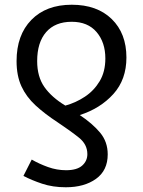

<svg xmlns="http://www.w3.org/2000/svg" viewBox="-20 -566 603 811"><path d="M283 -546Q390 -546 452 -485.5Q514 -425 514 -323Q514 -230 459 -169Q404 -108 317 -80Q371 -44 403 -5.5Q435 33 435 86Q435 154 385.5 189.5Q336 225 258 225Q203 225 158 210Q113 195 79 177L114 108Q145 126 182.5 139.5Q220 153 259 153Q305 153 327 133.5Q349 114 349 85Q349 44 313.5 15.5Q278 -13 224 -49Q169 -85 130 -121Q91 -157 70.5 -201.5Q50 -246 50 -308Q50 -418 112.5 -482Q175 -546 283 -546ZM283 -474Q213 -474 175 -430.5Q137 -387 137 -308Q137 -242 167.5 -198.5Q198 -155 256 -120Q300 -132 338.5 -157.5Q377 -183 401 -223Q425 -263 425 -319Q425 -387 388 -430.5Q351 -474 283 -474Z"/></svg>

Font: Noto Sans Mono SemiCondensed
Style: Regular
Weight: 400
Width: 4
Designer: Monotype Design Team
Foundry: Monotype Imaging Inc.
Version: Version 2.014